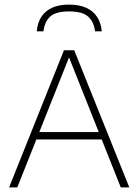

<svg xmlns="http://www.w3.org/2000/svg" viewBox="-20 -813 600 833"><path d="M19.5 0 257.5 -595H302L541 0H504L274.5 -576.5H284.5L55 0ZM126 -208 135.5 -240H424.5L433.5 -208ZM139.5 -677Q142.5 -713 158.8 -739Q175 -765 205 -779Q235 -793 279.5 -793Q324.5 -793 355 -778.8Q385.5 -764.5 402 -738.5Q418.5 -712.5 421.5 -677H392.5Q387 -719.5 361.8 -741.5Q336.5 -763.5 279.5 -763.5Q223 -763.5 198.2 -741.5Q173.5 -719.5 168.5 -677Z"/></svg>

Font: Encode Sans SC Condensed Thin Thin
Style: Regular
Weight: 250
Version: Version 3.002